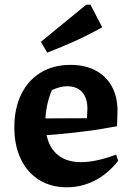

<svg xmlns="http://www.w3.org/2000/svg" viewBox="-20 -786 553 817"><path d="M264 11Q197 11 146.5 -20.5Q96 -52 68.5 -109.5Q41 -167 41 -244Q41 -324 70 -384Q99 -444 153 -477Q207 -510 280 -510Q341 -510 386 -486.5Q431 -463 455.5 -419Q480 -375 480 -315L478 -249Q410 -236 352.5 -228.5Q295 -221 240.5 -216Q186 -211 127 -208L128 -282L350 -283L352 -322Q352 -369 329.5 -394Q307 -419 266 -419Q250 -419 233.5 -414.5Q217 -410 201 -403Q187 -370 180 -335Q173 -300 173 -267Q173 -183 212.5 -139.5Q252 -96 325 -96Q388 -96 474 -128L483 -102Q439 -46 383 -17.5Q327 11 264 11ZM181 -562 154 -608 347 -766H365L415 -670Q358 -638 299.5 -611.5Q241 -585 181 -562Z"/></svg>

Font: Piazzolla Thin ExtraBold
Style: Regular
Weight: 800
Version: Version 2.005